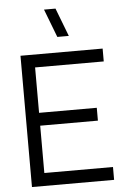

<svg xmlns="http://www.w3.org/2000/svg" viewBox="-62 -1005 695 1049"><g transform="rotate(-5 285.0 -480.0)"><path d="M342.5 -805 283 -960H220L279.5 -805ZM520.5 0V-70.5H144V-330H460.5V-400.5H144V-649.5H520.5V-720H70V0Z"/></g></svg>

Font: Vela Sans
Style: Regular
Weight: 400
Designer: Principal design: Mikhail Sharanda - project Manrope.
Design modification: Ravid Balaliev
Foundry: Mikhail Sharanda
Version: Version 1.001